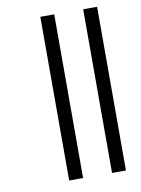

<svg xmlns="http://www.w3.org/2000/svg" viewBox="-84 -798 628 856"><g transform="rotate(-10 230.0 -370.5)"><path d="M222 -741V0H159V-741ZM416 -741V0H353V-741Z"/></g></svg>

Font: Fz Poppins Light
Style: Regular
Weight: 300
Designer: Ninad Kale (Devanagari), Jonny Pinhorn (Latin)
Foundry: Indian Type Foundry
Version: Vit hóa bi Vntype.Com & FontZin.Com